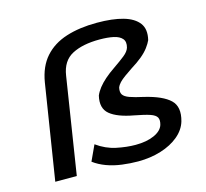

<svg xmlns="http://www.w3.org/2000/svg" viewBox="-104 -830 1026 957"><g transform="rotate(-15 409.0 -351.5)"><path d="M495 9Q455 9 412.5 3.5Q370 -2 333.5 -15.5Q297 -29 269 -50L306 -130Q353 -96 405.5 -85Q458 -74 504 -74Q561 -74 600 -91.5Q639 -109 648 -138Q655 -162 647.5 -176Q640 -190 613.5 -199Q587 -208 534 -218Q451 -233 413 -264.5Q375 -296 390 -359Q398 -378 412.5 -396.5Q427 -415 448.5 -434Q470 -453 501 -474Q536 -498 558.5 -516Q581 -534 587 -553Q595 -582 581 -598.5Q567 -615 537 -621.5Q507 -628 465 -628Q378 -628 323.5 -599.5Q269 -571 258 -497L180 0H69L147 -492Q160 -571 203 -619.5Q246 -668 315 -690Q384 -712 474 -712Q555 -712 609 -696.5Q663 -681 687.5 -648.5Q712 -616 699 -562Q692 -546 677.5 -526.5Q663 -507 639.5 -487.5Q616 -468 582 -447Q561 -433 543 -420Q525 -407 514 -395.5Q503 -384 498 -371Q493 -348 501.5 -335Q510 -322 535 -313Q560 -304 606 -294Q698 -272 736 -235.5Q774 -199 754 -128Q742 -87 705 -56Q668 -25 613.5 -8Q559 9 495 9Z"/></g></svg>

Font: Nunito Sans 7pt Expanded Medium
Style: Italic
Weight: 500
Width: 7
Italic angle: -9°
Designer: Vernon Adams
Foundry: Vernon Adams
Version: Version 3.101;gftools[0.9.27]